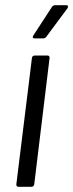

<svg xmlns="http://www.w3.org/2000/svg" viewBox="-20 -720 282 740"><path d="M114 -572H147C152 -572 156 -575 159 -579L240 -688C244 -695 243 -700 235 -700H193C188 -700 183 -698 180 -693L109 -584C104 -577 106 -572 114 -572ZM51 0H101C107 0 111 -4 112 -10L171 -496C172 -502 169 -506 163 -506H114C108 -506 103 -502 103 -496L43 -10C42 -4 46 0 51 0Z"/></svg>

Font: Barlow Semi Condensed
Style: Italic
Weight: 400
Width: 4
Italic angle: -7°
Designer: Jeremy Tribby
Foundry: Tribby Type
Version: Version 1.422;hotconv 1.0.109;makeotfexe 2.5.65596